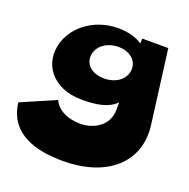

<svg xmlns="http://www.w3.org/2000/svg" viewBox="-170 -559 1049 1064"><g transform="rotate(20 355.0 -26.5)"><path d="M-31 151C-9 333 158 372 313 372C566 372 732 234 703 16L647 -416H493V-388H491C454 -412 407 -425 349 -425C220 -425 106 -348 72 -239C31 -108 117 17 295 17C378 17 449 6 494 -40V1C494 108 397 145 334 145C235 145 188 100 172 63ZM259 -239C269 -293 324 -328 386 -328C448 -328 497 -293 497 -239C498 -181 444 -136 370 -136C293 -136 249 -181 259 -239Z"/></g></svg>

Font: Hussar Milosc
Style: Bold
Weight: 700
Foundry: Cannot Into Space Fonts
Version: Version 1.02